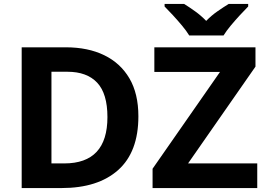

<svg xmlns="http://www.w3.org/2000/svg" viewBox="-20 -954 1349 974"><path d="M682 -364Q682 -183 579.5 -91.5Q477 0 292 0H90V-714H314Q426 -714 508.5 -674Q591 -634 636.5 -556.5Q682 -479 682 -364ZM525 -360Q525 -479 473 -534.5Q421 -590 322 -590H241V-125H306Q525 -125 525 -360ZM1285 0H754V-98L1096 -589H763V-714H1276V-616L934 -125H1285ZM940 -774Q926 -797 903.5 -824Q881 -851 857 -877Q833 -903 815 -921V-934H914Q940 -918 970 -896.5Q1000 -875 1026 -848Q1052 -875 1083 -896.5Q1114 -918 1140 -934H1239V-921Q1221 -903 1197 -877Q1173 -851 1150.5 -824Q1128 -797 1114 -774Z"/></svg>

Font: Noto IKEA Arabic
Style: Bold
Weight: 700
Designer: Monotype Design Team
Foundry: Monotype Imaging Inc.
Version: Version 1.200